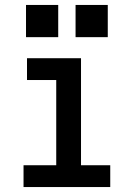

<svg xmlns="http://www.w3.org/2000/svg" viewBox="-20 -755 540 775"><path d="M75 0V-88H207V-432H89V-520H307V-88H425V0ZM415 -605H285V-735H415ZM215 -605H85V-735H215Z"/></svg>

Font: Iosevka SS04 Semibold
Style: Regular
Weight: 600
Monospace: yes
Designer: Belleve Invis
Foundry: Belleve Invis
Version: Version 19.0.0; ttfautohint (v1.8.4)